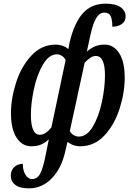

<svg xmlns="http://www.w3.org/2000/svg" viewBox="-20 -790 720 1050"><path d="M39 170Q39 142 57.5 124Q76 106 105 106Q104 138 118 163.5Q132 189 156 189Q184 189 199.5 160Q215 131 228 66L247 -28Q228 -10 205.5 0Q183 10 150 10Q102 10 71 -36.5Q40 -83 40 -171Q40 -251 68 -338.5Q96 -426 151.5 -486Q207 -546 285 -546Q324 -546 354 -522L361 -560Q387 -667 434 -718.5Q481 -770 558 -770Q612 -770 639.5 -750.5Q667 -731 667 -700Q667 -673 646 -658.5Q625 -644 594 -644Q595 -679 586 -700Q577 -721 551 -721Q524 -721 506 -691Q488 -661 474 -596L455 -508Q476 -526 498.5 -536Q521 -546 553 -546Q601 -546 631.5 -499.5Q662 -453 662 -365Q662 -283 634 -195.5Q606 -108 551 -49Q496 10 418 10Q380 10 349 -14L336 42Q315 132 262.5 186Q210 240 138 240Q88 240 63.5 221Q39 202 39 170ZM261 -93 339 -462Q331 -477 318 -485Q305 -493 292 -493Q248 -493 215.5 -438Q183 -383 166 -305Q149 -227 149 -162Q149 -53 198 -53Q229 -53 261 -93ZM554 -378Q554 -484 504 -484Q489 -484 474.5 -474.5Q460 -465 443 -447L362 -74Q368 -60 382 -51.5Q396 -43 411 -43Q455 -43 487.5 -97.5Q520 -152 537 -231Q554 -310 554 -378Z"/></svg>

Font: Noto Serif CondSemiBold
Style: Italic
Weight: 600
Width: 3
Italic angle: -12°
Designer: Monotype Design Team
Foundry: Monotype Imaging Inc.
Version: Version 1.001